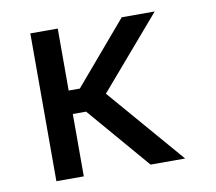

<svg xmlns="http://www.w3.org/2000/svg" viewBox="-64 -602 759 676"><g transform="rotate(-10 315.5 -264.0)"><path d="M183.2 -528.4V-306.8H223L411.9 -528.4H529.8L310.4 -273.1L545.5 0H421.9L230.8 -223H183.2V0H85.2V-528.4Z"/></g></svg>

Font: Inter UI
Style: Regular
Weight: 400
Designer: Rasmus Andersson
Foundry: rsms
Version: 3.2;8d6f07862